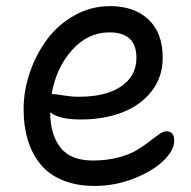

<svg xmlns="http://www.w3.org/2000/svg" viewBox="-20 -527 632 635"><path d="M293 87.9Q232.9 87.9 187.3 69.1Q141.6 50.3 113.8 16.1Q85.9 -18.1 72 -63.7Q58.1 -109.4 58.1 -166Q58.1 -226.6 78.6 -286.9Q99.1 -347.2 135.3 -396.2Q171.4 -445.3 226.3 -476.1Q281.2 -506.8 344.2 -506.8Q423.8 -506.8 470.9 -462.6Q518.1 -418.5 518.1 -335.9Q518.1 -272.5 481.7 -225.6Q445.3 -178.7 384.5 -155.3Q323.7 -131.8 247.1 -131.8Q174.8 -131.8 146 -155.8Q146 -82.5 179.7 -39.3Q213.4 3.9 287.1 3.9Q332.5 3.9 370.6 -6.1Q408.7 -16.1 432.1 -30.3Q455.6 -44.4 473.6 -58.6Q491.7 -72.8 505.9 -82.8Q520 -92.8 530.8 -92.8Q556.2 -92.8 556.2 -61Q556.2 -29.8 520.5 4.6Q484.9 39.1 422.6 63.5Q360.4 87.9 293 87.9ZM155.8 -215.8Q162.6 -215.8 189.7 -211.4Q216.8 -207 240.2 -207Q331.1 -207 381.1 -241.5Q431.2 -275.9 431.2 -335.9Q431.2 -419.9 341.8 -419.9Q270.5 -419.9 218 -361.1Q165.5 -302.2 150.9 -215.8Z"/></svg>

Font: Shantell Sans Irregular Bouncy
Style: Regular
Weight: 400
Designer: Stephen Nixon, Anya Danilova, Shantell Martin
Foundry: Arrow Type
Version: Version 1.006;[9816181b4]